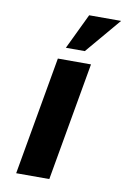

<svg xmlns="http://www.w3.org/2000/svg" viewBox="-81 -750 527 799"><g transform="rotate(10 182.5 -350.0)"><path d="M158 -550 230 -700H365L238 -550ZM45 0 133 -500H273L185 0Z"/></g></svg>

Font: Scada
Style: Bold Italic
Weight: 700
Italic angle: -10°
Version: Version 4.000